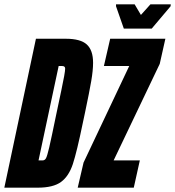

<svg xmlns="http://www.w3.org/2000/svg" viewBox="-37 -867 809 887"><path d="M129 -688H267Q335 -688 364 -661.5Q393 -635 393 -577Q393 -542 384.5 -492.5Q376 -443 356 -348L346 -301Q318 -165 299.5 -109Q281 -53 245 -26.5Q209 0 137 0H-17ZM224 -344 246 -448Q264 -532 264 -550Q264 -562 250 -562H234L141 -126H160Q170 -126 175.5 -136Q181 -146 190.5 -186.5Q200 -227 224 -344ZM322 0 349 -116 560 -562H443L472 -688H727L701 -572L488 -126H609L581 0ZM535 -735 499 -838V-847H585L614 -798L658 -847H752L751 -838L664 -735Z"/></svg>

Font: Saira Ultra Condensed Black
Style: Italic
Weight: 900
Width: 1
Italic angle: -12°
Designer: Hector Gatti with collaboration of the Omnibus-Type team
Foundry: Omnibus-Type
Version: Version 1.001; ttfautohint (v1.8)